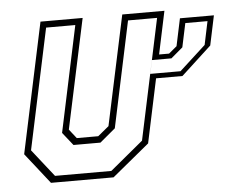

<svg xmlns="http://www.w3.org/2000/svg" viewBox="-44 -591 782 642"><g transform="rotate(-5 347.0 -270.0)"><path d="M117.5 -22H306.5L417.5 -114L503.5 -518.5H406L330.5 -163L278.5 -119.5H188L153.5 -163L229 -518.5H131L45 -114ZM596 -493 579 -413 539.5 -379.5H474L464.5 -334H566L654 -414.5L670.5 -493ZM579.5 -510.5H693.5L672.5 -411L571 -317.5H482.5L437 -103L312 0H102L21 -103L114 -540H255.5L177 -172L201 -141.5H273L310 -172L388.5 -540H530L499.5 -396H533L560 -418.5Z"/></g></svg>

Font: Tourney ExtraLight
Style: Italic
Weight: 250
Italic angle: -12°
Version: Version 1.015